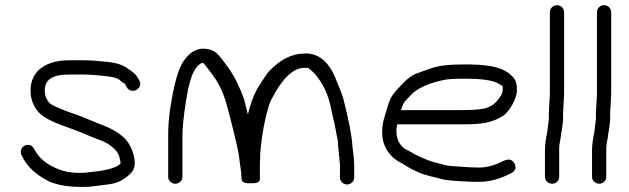

<svg xmlns="http://www.w3.org/2000/svg" viewBox="-20 -714 2430 742"><path d="M125.5 -284.9C139.2 -265.7 172.4 -245.5 242.7 -221.2C286.4 -206.6 319.3 -189.9 373.7 -169.7C403.2 -158.6 435.2 -132.1 440.6 -110.1C443.9 -96.9 445.7 -88.3 445.9 -85.8C445.9 -84.8 445.9 -84 445.6 -81.8C433.4 -68.4 402.1 -55.6 328.3 -48.9L327.7 -48.8L327.1 -48.8C286.3 -42.9 249.1 -45.7 214 -56.9C159.4 -77 129 -104.4 111.6 -139.1C103.7 -154.9 86.4 -157.2 74.8 -151C63.3 -144.9 55.5 -129.5 63.3 -113.9C86.6 -67.3 117.2 -41.1 165.4 -14.8C189.6 -3.1 221.2 4.1 254.3 6.7C322.7 12 347.1 4.4 404.3 -2.1C427.3 -5.6 447.8 -13.9 465 -27C486.1 -43.1 500.9 -55.3 500.9 -85C500.9 -112.3 486.8 -146.5 473.6 -165.3C455.7 -190.9 420.6 -211.4 393.7 -223.7C360 -235.8 315.1 -256.5 275.5 -270.8C207.6 -293.4 173.7 -311.2 170.1 -317.1L169.5 -318L168.9 -318.7C158.3 -330.8 153 -345.5 153 -364.5C153 -403.4 178.3 -426 247.2 -426H306.9C314.5 -426 322.2 -425.7 329.9 -425.1C376 -421.4 426.3 -418.6 440.6 -406.1C448.8 -398.9 455.3 -393.9 462.4 -390.1C462.5 -389.9 463.3 -388.9 464.4 -386.7L469.4 -377.7C477.6 -361.1 496.4 -360.4 507.5 -366.9C518.1 -373 527.4 -388.4 518.1 -403.9L512.2 -413.9C501.9 -431.5 489.7 -437.4 479.1 -445.3C449.9 -469.3 414.5 -473.7 363.5 -477.9L337.1 -479.9C327.6 -480.7 317.6 -481 306.9 -481H247.2C153.7 -481 98 -436.9 98 -364.5C98 -334.4 106.6 -308.4 125.5 -284.9Z M985.5 -107.8 985.6 -108.2V-122.1C992.7 -199.9 1005.3 -265.6 1022.8 -316.3C1025.2 -323.3 1033.1 -338.7 1046 -360.5C1070.1 -401.2 1108.5 -452 1156.5 -452C1172.8 -452 1172.9 -452 1181.9 -442.2L1183 -441L1184.5 -440C1188.8 -437.1 1193.4 -432.9 1197.8 -427.1L1198.1 -426.7L1198.4 -426.3C1232.1 -387.6 1250.8 -341.4 1261 -287.2C1266.3 -258.9 1272.2 -242.3 1277.4 -211.9C1282.8 -180.5 1286.8 -174 1286.8 -148.5V-147.9L1292.9 -88.1C1293.5 -82.8 1293.8 -78.9 1293.8 -75.5V-28.5C1293.8 -13.5 1306.3 -1 1321.3 -1C1336.3 -1 1348.8 -13.5 1348.8 -28.5V-75.5C1348.8 -108.2 1343.4 -128.2 1341.8 -151.3C1339.2 -192.3 1327.4 -252.6 1306.7 -332.9C1303.1 -346.8 1292.1 -374.7 1273.3 -419.4C1263.7 -442.1 1251.2 -461 1233.4 -479C1212.1 -498.5 1185.3 -509.6 1154.2 -507C1107.3 -506.6 1062.2 -482.9 1021.5 -440.4C1011.6 -430.1 997.1 -408.1 974.2 -370.7C959.3 -343.9 947.7 -312.2 938 -272.1C932.3 -295.3 925.9 -321.6 923.7 -329.2L923.6 -329.5L923.5 -329.8C906.4 -378.1 886.4 -418.4 863.3 -450.8C840.7 -482.4 825.9 -501.4 814.7 -510.6C802.7 -520.5 785.8 -525.2 766.8 -526L766.4 -526H766C733.4 -526 708.5 -506.5 687.1 -474.4L686.9 -474.1L686.7 -473.8C666.9 -441.6 651.5 -383 638.1 -296.3C632.7 -261.2 630 -226.3 630 -191.5V-30.1C630 -15.8 642.5 -4 657.5 -4C672.5 -4 685 -15.8 685 -30V-190.8C685 -219.4 689.5 -263.9 698.7 -323.6C707.9 -383 719.8 -423.1 732.1 -442.5C746.1 -465.9 758.4 -470.8 763 -470.5C766.2 -470.4 766.7 -469.8 766.8 -469.7C768.6 -467.9 781.6 -451.7 801.4 -425C821.5 -397.7 836.8 -368.6 847.4 -337.4C858 -306 874.4 -243 896.2 -149.3C901.2 -127.6 904.3 -109.7 905.5 -96C907.6 -73 912.6 -53.8 912.6 -37.5V-36.7L912.7 -36C913.5 -31.1 913.9 -26.6 913.9 -22.5C913.9 -2.9 943.2 -6 949.1 -6C954.9 -6 984.3 -2.9 984.3 -22.5V-79.5C984.3 -86.5 984.7 -96 985.5 -107.8Z M1541.2 -317C1543.6 -321.1 1555.9 -335.2 1578.2 -356.7C1606.2 -379 1646 -395.3 1700 -405.9C1711.8 -408.3 1739.6 -410 1780.4 -410C1832.7 -410 1885.3 -405.1 1908.5 -389.7C1926 -377.7 1922.6 -386.7 1922.6 -366C1922.6 -358.6 1920.6 -352 1915.7 -344.6C1900.2 -319 1882.5 -304.7 1863.3 -298.5L1862.5 -298.2L1861.8 -297.9C1849.4 -292.5 1818.2 -288.5 1769.6 -288.5L1529.9 -288.5C1532.9 -298.4 1536.5 -308.9 1541.2 -317ZM1769.6 -233.5C1839.5 -233.5 1882.3 -238.6 1926.9 -268.2C1948.8 -285.2 1977.6 -330.9 1977.6 -366.5C1977.6 -399.8 1970.5 -411.2 1948.3 -429.4C1910 -458.9 1855.3 -465 1773.6 -465C1715.8 -465 1672.2 -460.3 1642.1 -448.7C1622.8 -441.7 1603.7 -434.8 1584.8 -428.1C1553.8 -414 1530.1 -384.2 1513.6 -366.6C1492.8 -344.3 1484.6 -327.4 1474.7 -291.3C1465 -255.2 1457 -243.6 1457 -199C1457 -167.2 1468.7 -138.2 1491 -113.2C1509.9 -92.1 1532.9 -84.4 1549.5 -73.2C1565.2 -62.5 1580.5 -55.3 1600.9 -46.4C1624.1 -36.2 1665.6 -28.4 1685.7 -22.2C1702.7 -17 1738.3 -14.6 1800.9 -11.5L1801.5 -11.5H1835.8C1867.2 -11.5 1900.7 -19.7 1934.6 -34.8L1955.6 -44.8C1962.6 -48.3 1969 -53.6 1971.3 -62.2C1973.2 -69.5 1971.3 -76.7 1968.1 -82.5C1953.6 -109 1928.3 -93.9 1906.5 -83C1879.7 -72 1855.6 -66.5 1834.1 -66.5C1794.3 -66.5 1755.7 -70.3 1723.8 -72.4C1697.3 -74.2 1700.6 -77.4 1662.4 -85.8C1645 -89.7 1616.4 -101 1579.1 -119.8C1570.7 -125.2 1562.7 -129.7 1554.7 -133.4C1528.1 -145.5 1512 -172.1 1512 -207.5C1512 -220.3 1513.4 -225.4 1515.4 -233.5Z M2141 -30.5V-140.3C2141 -161.2 2145.5 -167.3 2148.9 -198.5L2151.9 -215.9L2151.9 -216.2C2153.1 -227.8 2156 -241.1 2156 -256V-275.9L2160 -350.1V-666.5C2160 -682.1 2147.5 -694 2132.5 -694C2117.5 -694 2105 -682.1 2105 -666.5V-350.7L2101 -277.5V-257C2101 -246.1 2098.4 -235.6 2097.1 -222.5L2095.1 -204.9C2091.1 -187.1 2086 -156.3 2086 -134.6V-30.5C2086 -15.5 2099.1 -4 2114 -4C2129.8 -4 2141 -16.6 2141 -30.5Z M2323 -30.5V-140.3C2323 -161.2 2327.5 -167.3 2330.9 -198.5L2333.9 -215.9L2333.9 -216.2C2335.1 -227.8 2338 -241.1 2338 -256V-275.9L2342 -350.1V-666.5C2342 -682.1 2329.5 -694 2314.5 -694C2299.5 -694 2287 -682.1 2287 -666.5V-350.7L2283 -277.5V-257C2283 -246.1 2280.4 -235.6 2279.1 -222.5L2277.1 -204.9C2273.1 -187.1 2268 -156.3 2268 -134.6V-30.5C2268 -15.5 2281.1 -4 2296 -4C2311.8 -4 2323 -16.6 2323 -30.5Z"/></svg>

Font: MewTooHand
Style: BdWide
Weight: 400
Designer: Mew Too, Robert Jablonski
Version: Version 0.77